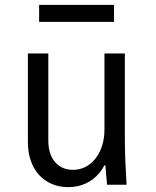

<svg xmlns="http://www.w3.org/2000/svg" viewBox="-20 -760 640 790"><path d="M493.8 -180V-540H409.8V-228Q409.8 -191.4 400.2 -160.9Q390.6 -130.4 373.3 -108.2Q356 -86 332.4 -73.6Q308.8 -61.2 280.4 -61.2Q233.6 -61.2 206.2 -93.7Q178.8 -126.2 178.8 -182V-540H94.8V-175Q94.8 -133 106.6 -99Q118.4 -65 140.2 -40.8Q162 -16.6 192.6 -3.3Q223.2 10 260.8 10Q301 10 333.8 -5.6Q366.6 -21.2 389.6 -49.3Q412.6 -77.4 425.3 -118Q438 -158.6 438 -208L383.6 -79.4H413.6Q415 -60 416.8 -40.4Q418.6 -20.8 420.6 0H500.8Q497.8 -48 495.8 -95Q493.8 -142 493.8 -180ZM141 -670H449V-740H141Z"/></svg>

Font: CommitMonoV143 ExtLt
Style: Regular
Weight: 200
Monospace: yes
Designer: Eigil Nikolajsen
Foundry: Eigil Nikolajsen
Version: Version 1.143